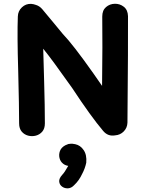

<svg xmlns="http://www.w3.org/2000/svg" viewBox="-20 -740 791 1044"><path d="M606 -4Q634 -6 653 -25.5Q672 -45 673 -73Q677 -516 676 -652Q675 -686 653.5 -703Q632 -720 604.5 -719.5Q577 -719 556.5 -701.5Q536 -684 536 -650Q538 -505 535 -273L487 -342Q377 -498 321 -556Q302 -579 264 -625Q226 -670 209 -691Q195 -707 176 -713Q163 -718 149 -719Q120 -720 99 -700Q78 -680 77 -651Q73 -550 79 -354Q84 -157 84 -69Q84 -41 98 -24.5Q112 -8 133 -2.5Q154 3 175 -2.5Q196 -8 210 -24.5Q224 -41 224 -69Q224 -160 220 -298Q216 -435 215 -475Q261 -419 372 -262Q474 -107 541 -28Q567 3 606 -4ZM383 267Q410 242 427 205Q442 177 449 145Q453 101 434 75Q417 50 389 44Q379 42 373 41.5Q367 41 352 43L335 50Q313 62 306 81Q299 100 303.5 119Q308 138 323 150Q334 159 351 162Q331 198 318 211Q300 231 302 248Q304 265 318 275Q332 285 350 284Q368 283 383 267Z"/></svg>

Font: Balsamiq Sans
Style: Bold
Weight: 700
Designer: Michael Angeles
Foundry: Balsamiq SRL
Version: Version 1.020; ttfautohint (v1.8.4.7-5d5b);gftools[0.9.26]